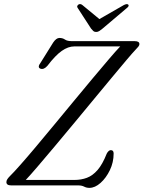

<svg xmlns="http://www.w3.org/2000/svg" viewBox="-20 -899 696 931"><path d="M359.5 0H34.5Q11 0 11 -16Q11 -23.5 15.8 -30.5Q20.5 -37.5 28 -45Q45.5 -62 78.2 -99Q111 -136 153.2 -186.2Q195.5 -236.5 242.8 -293.8Q290 -351 337.8 -408.8Q385.5 -466.5 429.2 -518.8Q473 -571 507.5 -611.5Q542 -652 563 -674H340.5Q310.5 -674 279.5 -652.2Q248.5 -630.5 210 -580Q192.5 -560 176 -566Q159.5 -572.5 177.5 -596L238 -693Q253 -715 268 -715Q284 -715 295 -707.2Q306 -699.5 329 -699.5H633.5Q656 -699.5 656 -685Q656 -679.5 650.8 -672.8Q645.5 -666 636.5 -657Q624 -644 594.5 -609.2Q565 -574.5 524.2 -525.2Q483.5 -476 436 -418.8Q388.5 -361.5 339.8 -302.5Q291 -243.5 245.8 -189.8Q200.5 -136 164 -93.2Q127.5 -50.5 105 -26.5H341.5Q373.5 -26.5 401.2 -36.8Q429 -47 453 -74.5Q477 -102 497.5 -154Q506.5 -171 517.5 -171Q531 -171 531 -154.5Q531 -112 512.8 -74Q494.5 -36 467.5 -12Q440.5 12 413.5 12Q399.5 12 388 6Q376.5 0 359.5 0ZM477.5 -760.5Q468 -753 461.2 -748.5Q454.5 -744 446 -744Q437.5 -744 432.5 -748.5Q427.5 -753 421.5 -760.5L357 -860Q353 -865 354.8 -869.8Q356.5 -874.5 360.5 -877Q369.5 -882.5 379.5 -874.5L462 -806.5L580.5 -874.5Q595.5 -882 601.5 -877Q608.5 -870.5 595 -860Z"/></svg>

Font: Fraunces 9pt S000 Light
Style: Italic
Weight: 300
Italic angle: -16°
Version: Version 1.000; ttfautohint (v1.8.3)